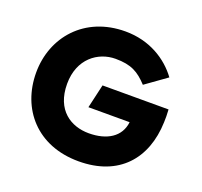

<svg xmlns="http://www.w3.org/2000/svg" viewBox="-130 -894 1110 1055"><g transform="rotate(20 425.0 -366.5)"><path d="M431 13C667 13 793 -134 800 -349C801 -377 801 -391 799 -424H413L381 -285H622C612 -197 537 -151 431 -151C327 -151 227 -212 227 -366C227 -513 329 -586 431 -586C523 -586 567 -560 620 -503L743 -591C679 -678 572 -746 431 -746C192 -746 46 -573 46 -366C46 -154 188 13 431 13Z"/></g></svg>

Font: Kreadon Extra Bold
Style: Regular
Weight: 800
Designer: kohakuno
Foundry: StudioGnu
Version: Version 1.000;Glyphs 3.1.2 (3151)